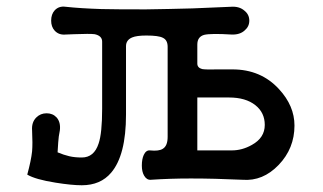

<svg xmlns="http://www.w3.org/2000/svg" viewBox="-20 -543 978 581"><path d="M577.1 -248H672.9Q723.6 -248 752.9 -224.6Q781.2 -202.1 781.2 -165Q781.2 -126 742.2 -104.5Q712.9 -87.9 681.6 -87.9H577.1ZM487.3 -128.9Q487.3 -101.6 472.7 -92.8Q460.9 -85 433.6 -87.9Q421.9 -88.9 415 -74.2Q409.2 -61.5 409.2 -42Q409.2 -23.4 416 -11.7Q423.8 2 436.5 1Q494.1 -2.9 557.6 -2.9Q628.9 -2.9 713.9 1Q775.4 5.9 823.2 -43.9Q871.1 -93.8 871.1 -163.1Q871.1 -222.7 824.2 -273.4Q769.5 -333 683.6 -333H642.6Q602.5 -332 591.8 -334Q577.1 -337.9 577.1 -350.6V-408.2Q577.1 -431.6 597.7 -437.5Q618.2 -442.4 680.7 -438.5Q706.1 -437.5 720.7 -451.2Q734.4 -462.9 734.4 -480.5Q734.4 -499 719.7 -510.7Q704.1 -524.4 678.7 -522.5Q640.6 -520.5 562.5 -517.6Q492.2 -515.6 420.9 -514.6Q326.2 -514.6 287.1 -515.6Q223.6 -517.6 178.7 -522.5Q158.2 -525.4 145.5 -511.7Q134.8 -500 134.8 -480.5Q134.8 -461.9 145.5 -450.2Q158.2 -436.5 178.7 -438.5L204.1 -439.5Q252 -441.4 266.6 -439.5Q289.1 -434.6 289.1 -417V-213.9Q289.1 -139.6 278.3 -108.4Q264.6 -66.4 227.5 -66.4Q206.1 -66.4 189.5 -70.3Q172.9 -74.2 154.3 -82V-83Q155.3 -101.6 156.2 -112.3Q157.2 -129.9 161.1 -148.4Q164.1 -172.9 151.4 -187.5Q139.6 -200.2 121.1 -200.2Q102.5 -200.2 89.8 -187.5Q75.2 -172.9 77.1 -148.4Q79.1 -108.4 77.1 -85Q74.2 -57.6 62.5 -14.6Q86.9 0 148.4 9.8Q197.3 17.6 227.5 17.6Q284.2 17.6 316.4 -20.5Q361.3 -73.2 361.3 -196.3V-403.3Q361.3 -421.9 379.9 -429.7Q393.6 -435.5 422.9 -435.5Q460 -435.5 472.7 -428.7Q487.3 -421.9 487.3 -401.4Z"/></svg>

Font: Gungsuh
Style: Regular
Weight: 400
Version: Version 2.21